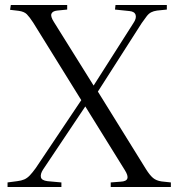

<svg xmlns="http://www.w3.org/2000/svg" viewBox="-20 -743 709 763"><path d="M10 0V-18L48 -23Q65 -25 76.5 -30Q88 -35 98.5 -46Q109 -57 122 -75L303 -345L112 -653Q97 -676 86.5 -686.5Q76 -697 54 -700L20 -704L23 -723H247V-705L207 -701Q189 -699 184.5 -688.5Q180 -678 194 -656L352 -403L510 -651Q523 -670 519 -683.5Q515 -697 495 -699L437 -705L439 -723H643V-705L604 -701Q590 -699 580.5 -694Q571 -689 563 -678.5Q555 -668 543 -651L369 -379L560 -71Q575 -47 588 -36Q601 -25 622 -22L659 -18V0H420V-18L459 -21Q482 -22 486 -33.5Q490 -45 476 -67L319 -320L151 -69Q140 -52 142.5 -39Q145 -26 169 -23L224 -18V0Z"/></svg>

Font: Literata 60pt Light
Style: Regular
Weight: 300
Designer: Latin by Veronika Burian and Jose Scaglione. Greek by Irene Vlachou. Cyrillic by Vera Evstafieva.
Foundry: TypeTogether
Version: Version 3.103;gftools[0.9.29]